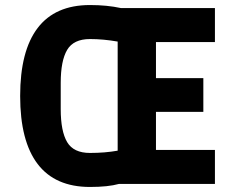

<svg xmlns="http://www.w3.org/2000/svg" viewBox="-20 -730 940 762"><path d="M337 12Q199 12 129.5 -79Q60 -170 60 -349Q60 -528 129.5 -619Q199 -710 337 -710Q405 -710 460 -698H833V-563H599V-420H787V-286H599V-135H833V0H452Q409 12 337 12ZM447 -132V-565Q390 -575 337 -575Q272 -575 246.5 -532Q221 -489 221 -401V-297Q221 -209 246.5 -166Q272 -123 337 -123Q396 -123 447 -132Z"/></svg>

Font: iA Writer Duo V
Style: Regular
Weight: 400
Designer: Mike Abbink, Paul van der Laan, Pieter van Rosmalen, Oliver Reichenstein
Foundry: Information Architects Inc.
Version: Version 2.000